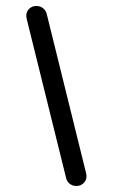

<svg xmlns="http://www.w3.org/2000/svg" viewBox="-58 -793 549 933"><g transform="rotate(5 216.5 -326.5)"><path d="M298 67 39 -689Q36 -700 36 -706Q36 -726 50 -740Q64 -754 86 -754Q103 -754 116 -744.5Q129 -735 134 -721L393 36Q396 47 396 53Q396 73 381.5 87Q367 101 346 101Q329 101 316 91.5Q303 82 298 67Z"/></g></svg>

Font: 寒蝉全圆体 Bold
Style: Regular
Weight: 700
Designer: Warren2060
      Designed by Motoya company      

      [Varela Round]
      Joe Prince(Latin component); Avraham Cornf
Foundry: ChillType
Version: Version 3.200